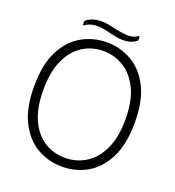

<svg xmlns="http://www.w3.org/2000/svg" viewBox="-146 -925 958 1051"><g transform="rotate(20 333.0 -399.0)"><path d="M40 -350Q40 -478 81 -557.5Q122 -637 188.5 -674.5Q255 -712 333 -712Q411 -712 477.5 -674.5Q544 -637 585 -557.5Q626 -478 626 -350Q626 -223 585 -143Q544 -63 477.5 -25.5Q411 12 333 12Q255 12 188.5 -25.5Q122 -63 81 -143Q40 -223 40 -350ZM94 -350Q94 -245 125.5 -176Q157 -107 211 -73Q265 -39 332 -39Q398 -39 452.5 -73Q507 -107 539.5 -176Q572 -245 572 -350Q572 -456 539 -524.5Q506 -593 451.5 -627Q397 -661 332 -661Q265 -661 211 -626.5Q157 -592 125.5 -523Q94 -454 94 -350ZM333 -765Q278 -780 242.5 -777.5Q207 -775 182 -756L176 -757V-780Q189 -792 210 -800.5Q231 -809 261.5 -810Q292 -811 333 -801Q388 -788 423.5 -786.5Q459 -785 484 -804L490 -803V-780Q477 -768 456 -760.5Q435 -753 405 -753.5Q375 -754 333 -765Z"/></g></svg>

Font: Phudu Light Light
Style: Regular
Weight: 300
Version: Version 1.005;gftools[0.9.23]